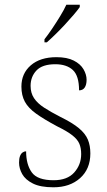

<svg xmlns="http://www.w3.org/2000/svg" viewBox="-20 -786 455 816"><path d="M207 10Q152 10 120 -6Q88 -22 74.5 -46Q61 -70 61 -95Q61 -112 65 -122.5Q69 -133 76 -138Q83 -143 91 -143Q91 -87 115 -53.5Q139 -20 208 -20Q266 -20 295.5 -53Q325 -86 325 -131Q325 -156 317.5 -174.5Q310 -193 288 -210.5Q266 -228 223 -249Q167 -279 133.5 -303Q100 -327 85.5 -354Q71 -381 71 -418Q71 -474 111 -508.5Q151 -543 220 -543Q265 -543 293.5 -528.5Q322 -514 335 -491.5Q348 -469 348 -447Q348 -426 340 -414Q332 -402 316 -402Q316 -464 289.5 -488.5Q263 -513 215 -513Q160 -513 135 -486.5Q110 -460 110 -421Q110 -391 124.5 -369Q139 -347 167.5 -328.5Q196 -310 237 -289Q288 -264 315.5 -241Q343 -218 353.5 -192.5Q364 -167 364 -134Q364 -68 320.5 -29Q277 10 207 10ZM169 -619Q184 -638 201.5 -664Q219 -690 235.5 -717Q252 -744 262 -766H319V-756Q310 -743 293 -723Q276 -703 255.5 -681Q235 -659 215 -639.5Q195 -620 179 -606H169Z"/></svg>

Font: Noto Serif Kannada ExtraLight
Style: Regular
Weight: 250
Version: Version 2.003